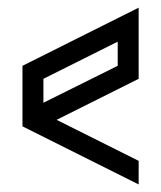

<svg xmlns="http://www.w3.org/2000/svg" viewBox="-20 -593 424 505"><path d="M344.7 -107.9 39.1 -260.7V-419.9L344.7 -572.8V-385.7L128.9 -277.8L344.7 -169.9ZM94.2 -322.8 289.6 -419.9V-483.4L94.2 -385.7Z"/></svg>

Font: X Company
Style: Regular
Weight: 400
Designer: GGBotNet
Foundry: GGBotNet
Version: 0.90